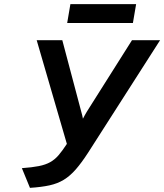

<svg xmlns="http://www.w3.org/2000/svg" viewBox="-20 -894 792 926"><path d="M124.5 12 85.5 -83Q135 -86.5 167.5 -93Q200 -99.5 222.2 -112Q244.5 -124.5 262.8 -145.8Q281 -167 302.5 -200L157 -700H280.5L372 -355Q374.5 -347 376.5 -338.2Q378.5 -329.5 380 -321.5Q384 -329 389.2 -338.8Q394.5 -348.5 399.5 -356.5L616.5 -700H752L404.5 -157Q373 -108.5 345.5 -77Q318 -45.5 287.8 -27Q257.5 -8.5 218.5 0Q179.5 8.5 124.5 12ZM304 -783 319.5 -874H636.5L621 -783Z"/></svg>

Font: Overpass SemiBold
Style: Italic
Weight: 600
Italic angle: -10°
Designer: Delve Withrington, Dave Bailey, Thomas Jockin
Foundry: Delve Fonts LLC
Version: Version 4.000